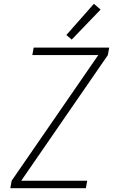

<svg xmlns="http://www.w3.org/2000/svg" viewBox="-20 -984 616 1004"><path d="M34 0H429L436 -39H91L544 -696L551 -735H156L149 -696H494L41 -39ZM355 -777 506 -934 471 -964 327 -801Z"/></svg>

Font: Iosevka Sparkle Extralight
Style: Italic
Weight: 200
Italic angle: -9°
Designer: Belleve Invis
Foundry: Belleve Invis
Version: Version 4.5.0; ttfautohint (v1.8.3)